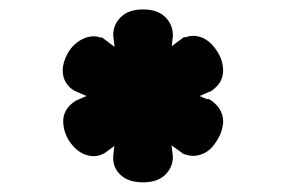

<svg xmlns="http://www.w3.org/2000/svg" viewBox="-20 -682 642 405"><path d="M218.8 -353 221.2 -374Q215.8 -370.1 211.2 -366.7Q206.5 -363.3 201.2 -359.4Q182.1 -348.1 160.9 -355.5Q139.6 -362.8 124 -387.7Q118.2 -398.4 115.7 -408Q113.3 -417.5 113.3 -425.8Q113.3 -453.1 140.1 -469.7L162.6 -479.5Q155.8 -482.4 149.9 -484.9Q144 -487.3 137.7 -490.2Q125.5 -497.1 118.9 -508.1Q112.3 -519 112.3 -533.7Q112.3 -542 115.2 -551.8Q118.2 -561.5 123.5 -570.8Q129.9 -581.5 138.2 -588.9Q146.5 -596.2 155.5 -600.3Q164.6 -604.5 173.8 -605.2Q183.1 -606 191.4 -603H195.3L221.7 -583Q220.7 -588.9 220.2 -595.5Q219.7 -602.1 218.8 -607.9Q218.8 -630.4 235.1 -646.2Q251.5 -662.1 281.7 -662.1Q312 -662.1 328.4 -646.2Q344.7 -630.4 344.7 -606.4L342.3 -584.5Q347.7 -588.9 355.2 -594.2Q362.8 -599.6 367.7 -603.5H372.1Q389.2 -609.9 407.5 -602.1Q425.8 -594.2 439.9 -570.8Q445.8 -561 448.2 -551.5Q450.7 -542 450.7 -533.7Q450.7 -519.5 444.3 -509Q438 -498.5 425.8 -490.2L400.9 -479.5Q404.8 -478 408.4 -476.3Q412.1 -474.6 416 -473.1Q418.5 -473.1 419.7 -472.9Q420.9 -472.7 421.4 -472.7Q435.1 -464.4 442.9 -452.4Q450.7 -440.4 450.7 -426.3Q450.7 -418 448 -408.2Q445.3 -398.4 439.5 -388.7L439.9 -389.6Q426.3 -364.7 407 -357.2Q387.7 -349.6 370.6 -356.4H368.2L341.8 -375.5Q342.8 -369.1 343.3 -363.5Q343.8 -357.9 344.7 -351.6Q344.7 -329.1 328.4 -313.2Q312 -297.4 281.7 -297.4Q251.5 -297.4 235.1 -312.3Q218.8 -327.1 218.8 -348.1Z"/></svg>

Font: Erica Type
Style: Bold
Weight: 700
Designer: Peter Wiegel
Foundry: Peter Wiegel
Version: Version 1.000 2010 initial release